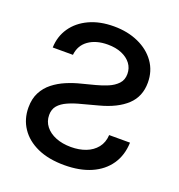

<svg xmlns="http://www.w3.org/2000/svg" viewBox="-135 -851 912 976"><g transform="rotate(20 321.5 -363.0)"><path d="M318.8 11.7Q233.9 11.7 173.3 -15.6Q112.8 -43 80.6 -91.3Q48.3 -139.6 48.3 -202.1Q48.3 -249.5 66.2 -283.7Q84 -317.9 114.3 -341.8Q144.5 -365.7 182.1 -381.6Q219.7 -397.5 259.3 -407.2L331.1 -425.8Q363.3 -434.1 393.6 -446.8Q423.8 -459.5 443.4 -480.2Q462.9 -501 462.9 -533.2Q462.9 -564.5 445.1 -588.4Q427.2 -612.3 395 -626.2Q362.8 -640.1 318.8 -640.1Q255.9 -640.1 215.3 -611.3Q174.8 -582.5 169.4 -530.3H60.1Q62 -590.8 94.2 -637.7Q126.5 -684.6 183.6 -711.2Q240.7 -737.8 316.9 -737.8Q391.1 -737.8 449.7 -711.4Q508.3 -685.1 542 -637.7Q575.7 -590.3 575.7 -527.3Q575.7 -452.1 525.4 -405Q475.1 -357.9 381.8 -333.5L297.9 -311Q256.8 -300.8 225.6 -286.9Q194.3 -272.9 177.2 -252.9Q160.2 -232.9 160.2 -202.1Q160.2 -167.5 180.7 -141.4Q201.2 -115.2 237.1 -100.8Q272.9 -86.4 319.3 -86.4Q363.8 -86.4 399.4 -100.1Q435.1 -113.8 457.3 -141.4Q479.5 -168.9 481.9 -210H594.7Q592.3 -141.1 558.1 -91.3Q523.9 -41.5 463.1 -14.9Q402.3 11.7 318.8 11.7Z"/></g></svg>

Font: V-Inter
Style: Medium-500
Weight: 500
Designer: Rasmus Andersson
Foundry: rsms
Version: Version 4.000;git-4146feb